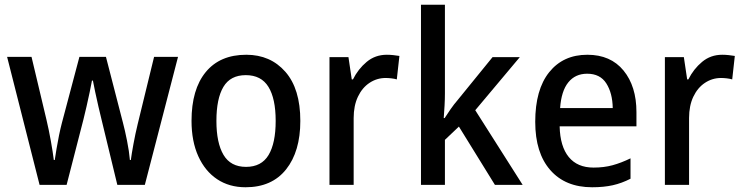

<svg xmlns="http://www.w3.org/2000/svg" viewBox="-20 -873 3135 810"><path d="M408 -370Q402 -393 395 -424.5Q388 -456 381.5 -485.5Q375 -515 372 -533H368Q365 -515 358.5 -485Q352 -455 345 -423.5Q338 -392 332 -369L261 -93H147L10 -633H113L176 -368Q186 -326 194.5 -278.5Q203 -231 207 -198H211Q214 -218 218.5 -245.5Q223 -273 229 -302Q235 -331 241 -354L315 -633H427L499 -354Q507 -324 516 -279Q525 -234 528 -198H532Q535 -222 543 -265.5Q551 -309 561 -350L630 -633H731L591 -93H475Z M1247 -363Q1247 -234 1187 -158.5Q1127 -83 1016 -83Q947 -83 896 -117Q845 -151 816.5 -214Q788 -277 788 -363Q788 -496 848 -569Q908 -642 1019 -642Q1121 -642 1184 -570Q1247 -498 1247 -363ZM893 -363Q893 -270 923 -219.5Q953 -169 1018 -169Q1083 -169 1113 -219Q1143 -269 1143 -363Q1143 -457 1112.5 -506.5Q1082 -556 1017 -556Q952 -556 922.5 -506.5Q893 -457 893 -363Z M1612 -642Q1625 -642 1639 -640.5Q1653 -639 1665 -637L1654 -538Q1644 -541 1631 -542.5Q1618 -544 1607 -544Q1570 -544 1539 -523.5Q1508 -503 1490 -465Q1472 -427 1472 -375V-93H1370V-632H1450L1464 -538H1469Q1491 -582 1527 -612Q1563 -642 1612 -642Z M1857 -479Q1857 -455 1855.5 -427.5Q1854 -400 1852 -375H1856Q1866 -391 1881 -412.5Q1896 -434 1910 -450L2058 -632H2173L1985 -408L2185 -93H2068L1916 -339L1857 -283V-93H1756V-853H1857Z M2458 -642Q2556 -642 2610.5 -575.5Q2665 -509 2665 -400V-340H2341Q2343 -255 2379.5 -210.5Q2416 -166 2484 -166Q2528 -166 2564.5 -176Q2601 -186 2640 -205V-119Q2603 -100 2565 -91.5Q2527 -83 2478 -83Q2365 -83 2301.5 -155.5Q2238 -228 2238 -359Q2238 -495 2297 -568.5Q2356 -642 2458 -642ZM2457 -562Q2407 -562 2377.5 -525.5Q2348 -489 2343 -417H2565Q2564 -480 2538 -521Q2512 -562 2457 -562Z M3027 -642Q3040 -642 3054 -640.5Q3068 -639 3080 -637L3069 -538Q3059 -541 3046 -542.5Q3033 -544 3022 -544Q2985 -544 2954 -523.5Q2923 -503 2905 -465Q2887 -427 2887 -375V-93H2785V-632H2865L2879 -538H2884Q2906 -582 2942 -612Q2978 -642 3027 -642Z"/></svg>

Font: Noto Sans Telugu UI SemiCondensed Medium
Style: Regular
Weight: 500
Width: 4
Designer: Jelle Bosma - Monotype Design Team
Foundry: Monotype Imaging Inc.
Version: Version 2.005; ttfautohint (v1.8.4.7-5d5b)